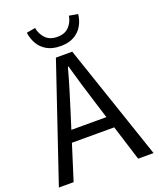

<svg xmlns="http://www.w3.org/2000/svg" viewBox="-168 -1043 945 1144"><g transform="rotate(-20 304.0 -471.0)"><path d="M3.6 0 251.7 -733.4H355.3L604 0H506.2L377.9 -410.4Q358 -472.5 340.1 -533.4Q322.3 -594.3 304.2 -658H300.2Q282.9 -593.9 264.6 -533.2Q246.2 -472.5 226.7 -410.4L97.1 0ZM133.1 -224.1V-297.4H471.2V-224.1ZM303 -788.1Q251.5 -788.1 216.8 -807.9Q182.1 -827.7 163.3 -860.6Q144.6 -893.5 139.8 -932L195.4 -941.7Q202.1 -902.2 228.6 -874.4Q255 -846.5 303 -846.5Q351.4 -846.5 377.5 -874.4Q403.6 -902.2 410 -941.7L465.2 -932Q461.4 -893.5 442.6 -860.6Q423.9 -827.7 389.4 -807.9Q354.9 -788.1 303 -788.1Z"/></g></svg>

Font: Noto Sans HK Thin
Style: Regular
Weight: 100
Designer: Ryoko NISHIZUKA 西塚涼子 (kana, bopomofo & ideographs); Paul D. Hunt (Latin, Greek & Cyrillic); Sandoll Communications 산돌커뮤니
Foundry: Adobe
Version: Version 2.004-H2;hotconv 1.0.118;makeotfexe 2.5.65603